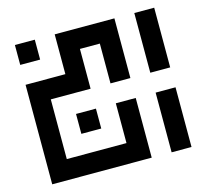

<svg xmlns="http://www.w3.org/2000/svg" viewBox="-101 -816 1003 932"><g transform="rotate(-15 400.0 -350.0)"><path d="M50 -700V-600H150V-700ZM250 -700V-500H50V0H550V-300H450V-100H150V-400H350V-600H450V-400H550V-700ZM650 -400H750V-700H650ZM350 -200V-300H250V-200ZM750 0V-300H650V0Z"/></g></svg>

Font: Mourier
Style: Regular
Weight: 400
Designer: Eric Mourier
Foundry: Velvetyne Type Foundry
Version: Version 2.000;hotconv 1.0.109;makeotfexe 2.5.65596